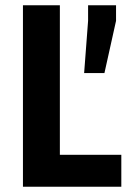

<svg xmlns="http://www.w3.org/2000/svg" viewBox="-20 -708 500 728"><path d="M67 0V-688H207V-121H440V0ZM299 -431 314 -629V-688H420V-629L376 -431Z"/></svg>

Font: Saira Semi Condensed SemiBold
Style: Regular
Weight: 600
Width: 4
Designer: Hector Gatti with collaboration of the Omnibus-Type team
Foundry: Omnibus-Type
Version: Version 1.001; ttfautohint (v1.8)